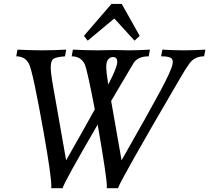

<svg xmlns="http://www.w3.org/2000/svg" viewBox="-20 -947 1069 981"><path d="M583 14.6H525.4L525.9 3.9Q525.9 -41 479 -310.5Q307.1 -15.1 299.8 14.6H241.7L242.2 3.4Q242.2 -48.8 204.1 -265.1Q148.4 -578.6 128.9 -618.9Q109.4 -659.2 63 -659.2L69.3 -693.4Q140.1 -689.9 191.4 -689.9Q252 -689.9 318.4 -693.4L312 -659.2Q261.7 -655.3 250.5 -644.3Q239.3 -633.3 239.3 -604Q239.3 -578.1 246.6 -533.2L317.9 -127.9Q408.7 -287.1 464.4 -388.2Q426.8 -583.5 414.1 -616.7Q394.5 -659.2 346.2 -659.2L352.5 -693.4Q423.8 -689.9 475.1 -689.9Q528.3 -691.4 564 -691.4L635.7 -689.9Q683.1 -689.9 746.1 -693.4L739.7 -659.2Q683.6 -659.2 661.9 -623.8Q640.1 -588.4 547.9 -431.2L601.1 -127.9Q740.2 -372.1 798.1 -479.7Q856 -587.4 861.8 -620.6L862.8 -631.8Q862.8 -647 849.1 -653.1Q835.4 -659.2 803.2 -659.2L809.6 -693.4Q865.2 -689.9 919.4 -689.9Q966.8 -689.9 1029.3 -693.4L1022.9 -659.2Q974.6 -659.2 949 -623.8Q923.3 -588.4 892.1 -533.2Q592.3 -20.5 583 14.6ZM533.2 -515.1Q573.2 -592.8 578.1 -620.6L579.1 -631.8Q579.1 -654.3 558.1 -655.8Q522.9 -653.3 522.9 -606.4Q522.9 -576.7 533.2 -515.1ZM667.5 -739.3 564 -852.5 428.2 -739.3 408.7 -763.7 549.3 -926.8H602.1L693.8 -763.7Z"/></svg>

Font: Kelvinch
Style: Italic
Weight: 400
Italic angle: -10°
Designer: Paul James Miller
Foundry: High-Logic / Made with FontCreator
Version: Version 3.40;July 22, 2017;FontCreator 11.0.0.2388 64-bit